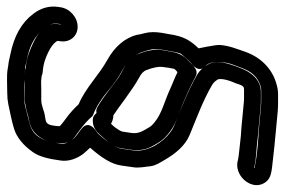

<svg xmlns="http://www.w3.org/2000/svg" viewBox="-166 -494 845 570"><g transform="rotate(90 257.0 -209.5)"><path d="M160 -354C163 -356 191 -376 169 -396C161 -403 155 -416 157 -443C159 -470 167 -483 173 -501C185 -535 202 -552 228 -560C234 -562 239 -562 244 -562H267C275 -562 284 -562 292 -561L345 -556C386 -553 432 -551 471 -542V-541L470 -540C469 -540 470 -541 469 -541C457 -545 441 -546 418 -548C388 -550 386 -552 344 -555L292 -560C283 -561 274 -561 266 -561H246C209 -561 186 -532 174 -499C159 -460 149 -428 165 -402C173 -389 183 -378 194 -372C240 -345 300 -322 347 -303C373 -292 406 -257 416 -219C419 -209 421 -196 419 -182L414 -147C412 -135 401 -114 375 -84C370 -78 365 -74 359 -70C354 -66 332 -50 352 -31C364 -20 377 -15 388 0C381 -8 372 -13 359 -23C343 -35 329 -47 319 -59C317 -62 314 -63 311 -64C288 -73 265 -88 240 -109C221 -125 205 -137 179 -151C150 -167 133 -188 126 -212C121 -229 116 -237 120 -267L124 -289C127 -309 131 -322 132 -323C135 -328 156 -351 160 -354ZM52 -17C24 -17 -2 6 -6 34L-7 41C-11 68 -3 93 13 114C39 149 79 172 135 183C146 185 154 188 167 189L179 191C196 194 226 192 248 192C261 192 271 191 281 189C304 184 331 179 354 172C381 164 405 143 424 116C438 96 444 70 449 34C453 8 442 -17 429 -34C427 -37 411 -54 411 -54C440 -87 460 -117 464 -147L469 -182C472 -199 467 -220 466 -233C464 -249 455 -262 448 -274C428 -309 404 -337 372 -350C326 -369 271 -389 225 -416C222 -418 215 -422 209 -432C206 -436 205 -454 220 -487C220 -488 221 -489 221 -490C227 -511 232 -511 239 -511H259C266 -511 273 -511 280 -510L333 -505C360 -502 376 -502 381 -501C396 -499 442 -495 447 -493C491 -479 538 -530 517 -569C507 -588 491 -592 462 -595C426 -599 393 -603 356 -606L303 -611C293 -612 283 -612 274 -612H251C241 -612 231 -610 221 -607C175 -594 141 -559 125 -511C118 -490 108 -467 106 -439C105 -428 116 -376 116 -376C93 -352 80 -332 74 -289L70 -267C67 -247 67 -231 71 -216C74 -206 75 -198 76 -193C85 -156 113 -126 149 -106C196 -80 234 -40 282 -20C294 -7 309 7 326 19C336 26 343 32 347 36C347 38 347 44 346 51C344 66 341 76 329 78C315 80 306 82 298 85C289 88 279 91 270 91H235C223 91 216 92 209 91L199 90C186 85 186 88 166 84C142 79 108 63 97 48C94 44 94 42 94 41L95 34C99 6 80 -17 52 -17ZM68 95C76 102 86 108 98 114C119 124 144 135 174 137C177 138 179 139 181 139L194 141C208 144 210 141 228 141H263C273 141 281 138 290 137C307 134 308 131 331 127C366 121 390 92 396 51C398 36 399 25 395 12C399 20 400 27 399 34C389 102 370 120 326 129C298 135 288 142 255 142C237 142 208 143 194 141L179 139H176C169 139 158 135 151 134C110 126 89 114 68 95ZM45 33V34L44 41C43 49 43 58 46 66C42 57 42 49 43 41L44 34C44 33 45 33 45 33ZM327 -62H331C360 -62 372 -84 388 -101C401 -115 411 -133 413 -148L417 -175C421 -200 416 -224 404 -243C395 -260 387 -272 371 -285C348 -304 332 -309 302 -321C270 -333 229 -351 200 -367C180 -378 166 -358 152 -345C136 -330 129 -316 125 -289L121 -267C118 -244 123 -221 133 -196C141 -177 156 -164 175 -154C191 -146 204 -138 213 -131C253 -100 278 -82 292 -75C297 -72 303 -72 308 -73C313 -67 320 -62 327 -62ZM315 -123C297 -134 239 -180 204 -199C190 -206 184 -213 181 -220C173 -240 170 -257 171 -267L174 -289L177 -304C177 -304 185 -314 188 -313C203 -305 221 -299 238 -291C275 -274 310 -267 336 -245C345 -238 349 -232 350 -230C359 -214 371 -200 367 -175L363 -149C362 -146 360 -141 352 -130C349 -125 344 -121 340 -116C334 -120 324 -123 315 -123Z"/></g></svg>

Font: AppleStorm
Style: CBoIta
Weight: 400
Foundry: Cannot Into Space Fonts
Version: Version 1.01